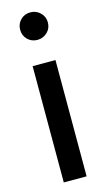

<svg xmlns="http://www.w3.org/2000/svg" viewBox="-114 -589 436 796"><g transform="rotate(-15 104.5 -191.5)"><path d="M45 -491Q45 -516 62 -533Q79 -550 104 -550Q129 -550 146.5 -533Q164 -516 164 -491Q164 -466 146.5 -449Q129 -432 104 -432Q79 -432 62 -449Q45 -466 45 -491ZM56 -332H154V167H56Z"/></g></svg>

Font: Prompt
Style: Regular
Weight: 400
Designer: Katatrad Team
Foundry: CadsonDemak
Version: Version 1.001